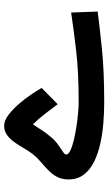

<svg xmlns="http://www.w3.org/2000/svg" viewBox="186 -720 534 947"><g transform="rotate(-90 453.5 -247.0)"><path d="M420.9 -126.5Q574.2 -126.5 679.7 -139.2Q785.2 -151.9 864.7 -163.6L869.6 -32.7Q797.4 -23.4 687.5 -12Q577.6 -0.5 421.9 -0.5Q373.5 -0.5 320.8 -4.6Q268.1 -8.8 218.3 -19.8Q168.5 -30.8 128.7 -50.5Q88.9 -70.3 65.2 -101.3Q41.5 -132.3 41.5 -176.8Q41.5 -210 54.7 -234.1Q67.9 -258.3 87.9 -277.3Q107.9 -296.4 129.2 -314.5Q150.4 -332.5 166.5 -353Q180.7 -371.1 194.3 -395Q208 -418.9 223.9 -441.7Q239.7 -464.4 259.5 -479.2Q279.3 -494.1 305.7 -494.1Q332 -494.1 360.6 -472.2Q389.2 -450.2 416 -418.7Q442.9 -387.2 463.1 -356.7Q483.4 -326.2 492.7 -309.1L412.6 -230Q390.1 -259.8 364.5 -293.2Q338.9 -326.7 313 -352.1Q294.9 -324.7 282.7 -305.7Q270.5 -286.6 248.5 -260.7Q231.4 -240.7 211.7 -227.1Q191.9 -213.4 178 -204.1Q164.1 -194.8 164.1 -188Q164.1 -177.2 183.8 -167.7Q203.6 -158.2 234.6 -150.6Q265.6 -143.1 301 -137.7Q336.4 -132.3 368.4 -129.4Q400.4 -126.5 420.9 -126.5Z"/></g></svg>

Font: Vazirmatn FD
Style: Bold
Weight: 700
Designer: Saber Rastikerdar
Foundry: Saber Rastikerdar
Version: Version 33.001